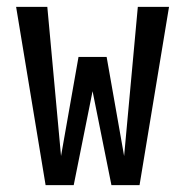

<svg xmlns="http://www.w3.org/2000/svg" viewBox="-20 -540 540 560"><path d="M113 0 27 -520H118L158 -85L209 -374H291L342 -85L382 -520H473L387 0H305L250 -274L195 0Z"/></svg>

Font: Iosevka Term Medium
Style: Regular
Weight: 500
Monospace: yes
Designer: Belleve Invis
Foundry: Belleve Invis
Version: Version 26.3.1